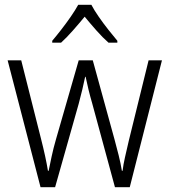

<svg xmlns="http://www.w3.org/2000/svg" viewBox="-20 -785 711 805"><path d="M367 -350Q358 -381 351 -409.5Q344 -438 339 -463H337Q332 -438 325 -409Q318 -380 310 -350L211 0H150L12 -532H69L151 -207Q172 -125 181 -69H184Q189 -94 196.5 -129Q204 -164 215 -202L310 -532H369L460 -201Q469 -168 477.5 -134Q486 -100 491 -69H494Q497 -95 504 -125.5Q511 -156 520 -195L603 -532H659L524 0H462ZM363 -765Q375 -742 394.5 -714Q414 -686 435 -659.5Q456 -633 472 -614V-606H435Q410 -628 384 -657.5Q358 -687 335 -715Q312 -687 286 -657.5Q260 -628 236 -606H199V-614Q216 -634 237 -661Q258 -688 277 -715.5Q296 -743 308 -765Z"/></svg>

Font: Noto Sans Arabic UI SmCn Lt
Style: Regular
Weight: 300
Width: 4
Designer: Monotype Design Team, Nadine Chahine and Nizar Qandah
Foundry: Monotype Imaging Inc.
Version: Version 2.010; ttfautohint (v1.8.4.7-5d5b)